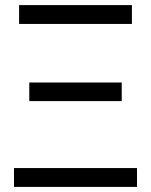

<svg xmlns="http://www.w3.org/2000/svg" viewBox="-20 -734 593 754"><path d="M95 -410H458V-337H95ZM55 -714H498V-640H55ZM518 -74V0H35V-74Z"/></svg>

Font: Stephens Clock
Style: Regular
Weight: 400
Designer: Peter Wiegel (catfonts.de) with slight modifications by DT1.org
Version: Version 0.9.1